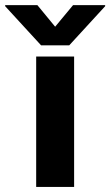

<svg xmlns="http://www.w3.org/2000/svg" viewBox="-103 -739 435 759"><path d="M40 0V-515.6H190V0ZM44.7 -718.8 115 -633.4 185.9 -718.8H312.7V-714.5L170.7 -559.8H59.4L-82.6 -714.5V-718.8Z"/></svg>

Font: Inter Display V
Style: Regular
Weight: 400
Designer: Rasmus Andersson
Foundry: rsms
Version: Version 3.015;git-src